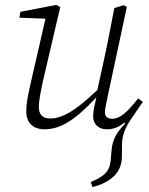

<svg xmlns="http://www.w3.org/2000/svg" viewBox="-20 -514 608 781"><path d="M161 12Q127 12 107 -6.5Q87 -25 87 -62Q87 -88 93 -119.5Q99 -151 106 -181L165 -438L59 -442L63 -466L209 -494L225 -485L157 -194Q150 -164 144 -131.5Q138 -99 138 -79Q138 -32 185 -32Q221 -32 265 -58Q309 -84 376 -148L405 -280Q416 -330 425.5 -380.5Q435 -431 445 -481L483 -493L496 -486L418 -122Q415 -105 411 -87.5Q407 -70 407 -57Q407 -31 437 -31Q460 -31 485 -51.5Q510 -72 542 -114L561 -99Q559 -96 557 -93Q555 -90 553 -88Q528 -52 511 -26.5Q494 -1 485.5 22.5Q477 46 476 75V123Q475 172 443.5 202.5Q412 233 356 247L349 226Q387 212 407 192.5Q427 173 430 140L434 96Q436 68 448.5 42.5Q461 17 489 -11L486 -15Q470 -2 452.5 5Q435 12 415 12Q390 12 374.5 -2Q359 -16 359 -41Q359 -58 362.5 -75.5Q366 -93 372 -118Q310 -51 260.5 -19.5Q211 12 161 12Z"/></svg>

Font: Source Serif 4 SmText Light
Style: Italic
Weight: 300
Italic angle: -12°
Designer: Frank Grießhammer
Foundry: Adobe
Version: Version 4.005;hotconv 1.1.0;makeotfexe 2.6.0